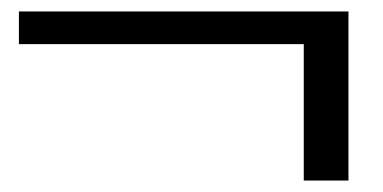

<svg xmlns="http://www.w3.org/2000/svg" viewBox="-20 -439 669 335"><path d="M510 -362H13V-419H588V-124H510Z"/></svg>

Font: Fahkwang
Style: Regular
Weight: 400
Version: Version 1.000; ttfautohint (v1.6)